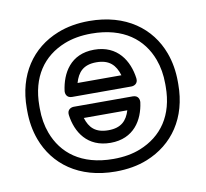

<svg xmlns="http://www.w3.org/2000/svg" viewBox="-70 -640 807 751"><g transform="rotate(-10 333.5 -264.0)"><path d="M81 -269C81 -384.9 135.2 -459.6 222.5 -494.3C253.6 -506.6 289.2 -513 329.9 -513C458.7 -513 533 -452 564.4 -367.3C575.4 -337.7 581 -305.1 581 -269V-259C581 -142.9 526.3 -68.8 438.8 -33.7C408.2 -21.4 372.4 -15 331 -15C202.7 -15 128.9 -76.2 97.6 -160.7C86.6 -190.3 81 -222.9 81 -259ZM31 -269V-259C31 -217.7 37.5 -179 50.7 -143.3C89.2 -39.4 184.4 35 331 35C377.6 35 419.9 27.8 457.5 12.7C563.5 -29.8 631 -124.9 631 -259V-269C631 -310.3 624.5 -349 611.3 -384.7C572.7 -489 476.8 -563 329.9 -563C284 -563 241.9 -555.7 204.1 -540.7C97.6 -498.5 31 -402.6 31 -269ZM473.5 -310.3C464.3 -380.1 423.4 -449 329.9 -449C235.9 -449 197.6 -379.2 188.5 -310.3C187.2 -300.3 190.9 -282 213.3 -282H448.7C458.8 -282 476.4 -288.1 473.5 -310.3ZM418 -332H243.8C255.5 -372.6 277.6 -399 329.9 -399C381.9 -399 405.4 -373.6 418 -332ZM188.5 -214.7C197.7 -145.2 238.8 -79 331 -79C423.2 -79 463.3 -146 472.4 -214.7C473.7 -224.7 470 -243 447.6 -243H213.3C203.2 -243 185.6 -236.9 188.5 -214.7ZM244.1 -193H416.9C404.9 -154 382.4 -129 331 -129C279.4 -129 256.4 -153.2 244.1 -193Z"/></g></svg>

Font: Asimov
Style: WidOu
Weight: 500
Designer: Google
Version: Version 2.000980; 2014